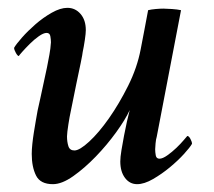

<svg xmlns="http://www.w3.org/2000/svg" viewBox="-20 -463 546 490"><path d="M287 -51Q287 -62 290 -80Q293 -98 296.5 -116.5Q300 -135 304 -153Q308 -171 311 -182Q300 -158 276.5 -125.5Q253 -93 224.5 -63.5Q196 -34 167 -13.5Q138 7 115 7Q83 7 72 -15Q61 -37 61 -70Q61 -81 62.5 -95.5Q64 -110 66.5 -125.5Q69 -141 71.5 -155.5Q74 -170 76 -181Q79 -193 83 -212.5Q87 -232 91.5 -252Q96 -272 100 -291.5Q104 -311 106 -323Q107 -327 108.5 -339Q110 -351 110 -355Q110 -362 108.5 -370.5Q107 -379 99 -379Q91 -379 79 -370.5Q67 -362 56 -351Q45 -340 37 -331Q29 -322 28 -320Q25 -320 20.5 -328Q16 -336 16 -341Q21 -350 36 -367Q51 -384 70.5 -401Q90 -418 112 -430.5Q134 -443 152 -443Q172 -443 185.5 -427.5Q199 -412 199 -386Q199 -378 196.5 -361Q194 -344 191 -330Q191 -327 186 -302.5Q181 -278 175 -250Q168 -217 160 -176Q159 -172 157.5 -163.5Q156 -155 154.5 -145.5Q153 -136 152 -127.5Q151 -119 151 -115Q151 -101 154.5 -90Q158 -79 170 -79Q183 -79 207.5 -101.5Q232 -124 258 -161Q284 -198 307 -244Q330 -290 339 -337Q344 -362 348.5 -386.5Q353 -411 358 -437Q366 -439 377.5 -440Q389 -441 397 -441Q405 -441 419 -440Q433 -439 442 -437L380 -114Q378 -108 377 -97Q376 -86 376 -82Q376 -75 377.5 -66.5Q379 -58 387 -58Q395 -58 407 -66.5Q419 -75 430 -85.5Q441 -96 449 -105.5Q457 -115 458 -116Q462 -116 466 -108.5Q470 -101 470 -96Q465 -87 449.5 -70Q434 -53 413.5 -36Q393 -19 370.5 -6Q348 7 330 7Q311 7 299 -9Q287 -25 287 -51Z"/></svg>

Font: Vermiglione Medium
Style: Italic
Weight: 500
Italic angle: -11°
Version: Version 1.000